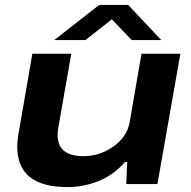

<svg xmlns="http://www.w3.org/2000/svg" viewBox="-20 -744 772 776"><path d="M199.2 -582 380.9 -724.1H498L631.8 -582H512.2L432.1 -666L325.2 -582ZM252.9 12.2Q49.8 12.2 49.8 -150.9Q49.8 -176.3 56.2 -211.9L110.8 -526.9H268.1L215.8 -229Q212.9 -212.4 212.9 -198.2Q212.9 -112.8 316.9 -112.8Q382.8 -112.8 437.7 -151.4Q492.7 -189.9 503.9 -249L551.8 -526.9H709L616.2 0H490.2L494.1 -88.9H484.9Q438.5 -36.1 377.7 -12Q316.9 12.2 252.9 12.2Z"/></svg>

Font: Archivo Expanded
Style: Bold Italic
Weight: 700
Width: 7
Italic angle: -10°
Designer: Hector Gatti
Foundry: Omnibus-Type
Version: Version 2.001